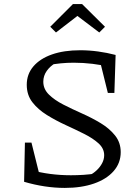

<svg xmlns="http://www.w3.org/2000/svg" viewBox="-20 -910 679 940"><path d="M297 10Q249 10 199 2.5Q149 -5 98 -20L130 -78Q176 -65 225.5 -58.5Q275 -52 327 -52Q358 -52 389 -54Q420 -56 451 -61L417 -51Q437 -61 453.5 -76.5Q470 -92 480 -111Q490 -130 490 -150Q490 -183 462.5 -208Q435 -233 392 -254.5Q349 -276 301 -298Q253 -320 209.5 -347Q166 -374 138.5 -409.5Q111 -445 111 -495Q111 -547 143.5 -585Q176 -623 234.5 -643.5Q293 -664 373 -664Q416 -664 460 -658Q504 -652 546 -641L524 -581Q479 -592 433 -597.5Q387 -603 341 -603Q309 -603 278 -600Q247 -597 216 -591L253 -602Q226 -587 209 -563Q192 -539 192 -510Q192 -474 219.5 -447Q247 -420 290 -398Q333 -376 381.5 -354.5Q430 -333 473 -307Q516 -281 543.5 -246.5Q571 -212 571 -165Q571 -112 536.5 -72.5Q502 -33 440.5 -11.5Q379 10 297 10ZM182 -19 98 -20 102 -212H134ZM508 -455 462 -641H546L540 -455ZM382 -890 494 -779 466 -751 359 -832 254 -751 226 -779 337 -890Z"/></svg>

Font: Piazzolla Thin
Style: Regular
Weight: 400
Version: Version 2.001